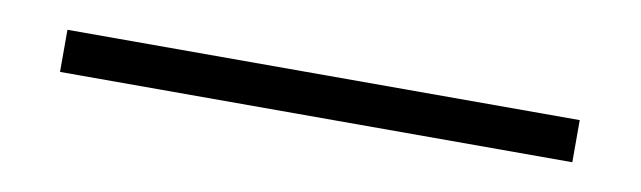

<svg xmlns="http://www.w3.org/2000/svg" viewBox="-22 -118 644 193"><g transform="rotate(10 299.5 -21.5)"><path d="M38.1 -43H561V0H38.1Z"/></g></svg>

Font: Halibut Cnd
Style: Regular
Weight: 400
Width: 3
Designer: Matteo Maggi
Foundry: Collletttivo
Version: Version 3.080 | FøM Fix